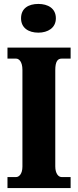

<svg xmlns="http://www.w3.org/2000/svg" viewBox="-20 -956 395 976"><path d="M175 -790C223 -790 264 -814 264 -863C264 -914 223 -936 175 -936C125 -936 87 -914 87 -863C87 -814 125 -790 175 -790ZM18 0H339V-56H293C277 -56 261 -74 261 -110V-600C261 -643 273 -658 293 -658H339V-714H18V-658H62C76 -658 94 -643 94 -601V-109C94 -71 76 -56 62 -56H18Z"/></svg>

Font: Noto Serif Hebrew ExtraCondensed Black
Style: Regular
Weight: 900
Width: 2
Designer: Monotype Design Team
Foundry: Monotype Imaging Inc.
Version: Version 2.004